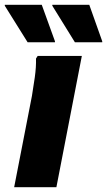

<svg xmlns="http://www.w3.org/2000/svg" viewBox="-35 -780 446 800"><path d="M24 0 98 -380Q104 -415 110 -458Q116 -501 115 -536L122 -547H306L200 0ZM80 -604 -15 -756V-760H139L194 -608V-604ZM277 -604 183 -756V-760H337L391 -608V-604Z"/></svg>

Font: Kufam
Style: Bold Italic
Weight: 700
Italic angle: -11°
Designer: Artur Schmal
Foundry: Original Type
Version: Version 1.301; ttfautohint (v1.8.3)